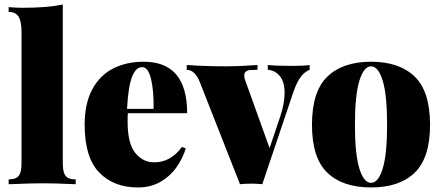

<svg xmlns="http://www.w3.org/2000/svg" viewBox="-20 -802 1924 836"><path d="M309.6 -21V0L291.5 -0.5Q219.7 -3.9 167.5 -3.9Q114.7 -3.9 37.1 -0.5L17.6 0V-21Q38.6 -21 50.8 -27.3Q63 -33.7 68.4 -49.3Q73.7 -64.9 73.7 -92.8V-662.1Q73.7 -708.5 61 -729.2Q48.3 -750 17.6 -750V-771Q48.8 -768.1 79.6 -768.1Q184.6 -768.1 253.4 -782.2V-92.8Q253.4 -64.9 258.8 -49.3Q264.2 -33.7 276.4 -27.3Q288.6 -21 309.6 -21Z M772 -162.1 789.1 -155.8Q774.9 -111.3 748 -73Q721.2 -34.7 678.7 -10.3Q636.2 14.2 580.1 14.2Q475.1 14.2 411.9 -51Q348.6 -116.2 348.6 -258.8Q348.6 -351.6 381.8 -413.1Q415 -474.6 472.9 -503.9Q530.8 -533.2 606 -533.2Q794.9 -533.2 794.9 -309.1H536.6Q535.6 -297.4 535.6 -272.9Q535.6 -176.8 569.1 -136Q602.5 -95.2 650.9 -95.2Q723.6 -95.2 772 -162.1ZM533.2 -328.1H648.9Q649.9 -407.7 637.5 -458.7Q625 -509.8 598.6 -509.8Q571.3 -509.8 554.7 -466.8Q538.1 -423.8 533.2 -328.1Z M1328.1 -519V-498Q1307.6 -490.2 1290.3 -468.3Q1272.9 -446.3 1257.3 -400.9L1122.1 0Q1096.2 -2.4 1073.7 -2.4Q1051.8 -2.4 1024.9 0L851.1 -441.9Q829.1 -498 793 -498V-519Q873 -513.2 971.2 -513.2Q1021 -513.2 1101.1 -519V-498Q1079.6 -498 1068.8 -497.1Q1058.1 -496.1 1050.8 -490.5Q1043.5 -484.9 1043.5 -472.7Q1043.5 -467.3 1044.9 -460L1153.8 -157.2L1200.2 -294.9Q1219.2 -351.6 1219.2 -397.5Q1219.2 -444.3 1199 -470Q1178.7 -495.6 1146 -498V-519Q1183.6 -515.1 1251 -515.1Q1308.1 -515.1 1328.1 -519Z M1852.5 -258.8Q1852.5 -114.3 1785.6 -50Q1718.8 14.2 1595.7 14.2Q1472.2 14.2 1405.3 -50Q1338.4 -114.3 1338.4 -258.8Q1338.4 -403.8 1405.5 -468.5Q1472.7 -533.2 1595.7 -533.2Q1718.8 -533.2 1785.6 -468.5Q1852.5 -403.8 1852.5 -258.8ZM1525.4 -258.8Q1525.4 -130.9 1544.7 -68.4Q1564 -5.9 1595.7 -5.9Q1627.4 -5.9 1646.5 -68.4Q1665.5 -130.9 1665.5 -258.8Q1665.5 -387.2 1646.5 -450.2Q1627.4 -513.2 1595.7 -513.2Q1564 -513.2 1544.7 -450.2Q1525.4 -387.2 1525.4 -258.8Z"/></svg>

Font: TypoPRO Playfair Display
Style: Regular
Weight: 900
Designer: Claus Eggers Sørensen
Foundry: Claus Eggers Sørensen
Version: Version 1.004;PS 001.004;hotconv 1.0.70;makeotf.lib2.5.58329